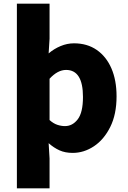

<svg xmlns="http://www.w3.org/2000/svg" viewBox="-20 -819 698 1046"><path d="M72 207V-799H250V-608L245 -528Q274 -553 310 -568Q346 -583 383 -583Q455 -583 507 -547Q559 -511 587 -446.5Q615 -382 615 -294Q615 -196 580.5 -127Q546 -58 491.5 -22Q437 14 376 14Q335 14 304 0Q273 -14 245 -39L250 44V207ZM334 -132Q375 -132 403.5 -169Q432 -206 432 -291Q432 -438 340 -438Q294 -438 250 -390V-165Q271 -146 292.5 -139Q314 -132 334 -132Z"/></svg>

Font: Source Han Sans TC Heavy
Style: Regular
Weight: 900
Designer: Ryoko NISHIZUKA Ë•øÂ°öÊ∂ºÂ≠ê (kana, bopomofo & ideographs); Paul D. Hunt (Latin, Greek & Cyrillic); Sandoll Communicatio
Foundry: Adobe
Version: Version 2.004;hotconv 1.0.118;makeotfexe 2.5.65603